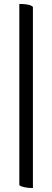

<svg xmlns="http://www.w3.org/2000/svg" viewBox="-20 -754 265 974"><path d="M147 200Q122 200 102.5 195.5Q83 191 78 185V-734Q132 -734 147 -719Z"/></svg>

Font: Petrona Medium
Style: Regular
Weight: 500
Designer: Ringo R. Seeber
Foundry: Ringo R. Seeber
Version: Version 2.001; ttfautohint (v1.8.3)